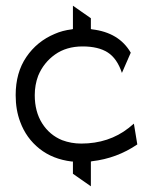

<svg xmlns="http://www.w3.org/2000/svg" viewBox="-20 -558 535 674"><path d="M51 -130Q35 -172 35 -224Q35 -303 72.5 -358Q110 -413 172 -439Q199 -451 232 -455L236 -456V-538L299 -494V-456L303 -455Q398 -444 439 -373L408 -302Q391 -353 358 -374Q325 -395 270 -395Q213 -395 173 -366.5Q133 -338 114 -292Q102 -260 102 -224Q102 -166 128 -125Q154 -84 198 -66Q230 -54 265 -54Q362 -54 432 -109L450 -124L462 -51Q390 -2 303 8L299 9V96L236 52V9H232Q165 1 118.5 -36Q72 -73 51 -130Z"/></svg>

Font: Charger Pro
Style: Lit
Weight: 300
Designer: Jasper
Foundry: Cannot Into Space Fonts
Version: Version 1.09